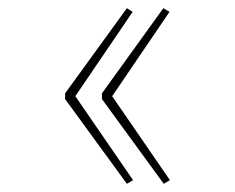

<svg xmlns="http://www.w3.org/2000/svg" viewBox="-20 -523 573 469"><path d="M394 -494 254 -288 395 -83 380 -74 229 -281V-295L379 -503ZM304 -494 164 -288 305 -83 290 -74 139 -281V-295L290 -503Z"/></svg>

Font: FiraSans
Style: Regular
Weight: 150
Designer: Carrois Corporate & Edenspiekermann AG
Foundry: Carrois Corporate GbR & Edenspiekermann AG
Version: Version 3.106;PS 003.106;hotconv 1.0.70;makeotf.lib2.5.58329